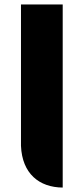

<svg xmlns="http://www.w3.org/2000/svg" viewBox="-20 -845 377 865"><path d="M262.5 -825H74.5V-188C79.7 -62.4 156.9 -0.8 262.5 0Z"/></svg>

Font: Hussar Techniczny
Style: Bold 
Weight: 700
Foundry: Cannot Into Space Fonts
Version: Version 0.77